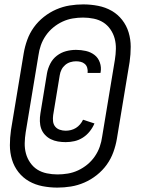

<svg xmlns="http://www.w3.org/2000/svg" viewBox="-20 -777 640 874"><path d="M241 77Q207 77 173.5 70.5Q140 64 112 48Q84 32 64 6.5Q44 -19 34.5 -50.5Q25 -82 25 -116Q25 -150 30 -185L88 -535Q93 -565 104 -595.5Q115 -626 134 -652.5Q153 -679 179.5 -700Q206 -721 236 -734Q266 -747 297 -752Q328 -757 359 -757Q393 -757 426.5 -750.5Q460 -744 488 -728Q516 -712 536 -686.5Q556 -661 565.5 -629.5Q575 -598 575 -564Q575 -530 570 -495L512 -145Q507 -115 496 -84.5Q485 -54 466 -27.5Q447 -1 420.5 20Q394 41 364 54Q334 67 303 72Q272 77 241 77ZM242 17Q265 17 289 13Q313 9 335.5 -1.5Q358 -12 377.5 -28Q397 -44 411.5 -65Q426 -86 434 -109Q442 -132 445 -155L503 -505Q507 -530 507.5 -554.5Q508 -579 502 -601.5Q496 -624 482.5 -643.5Q469 -663 450 -675Q431 -687 407 -692Q383 -697 358 -697Q335 -697 311 -693Q287 -689 264.5 -678.5Q242 -668 222.5 -652Q203 -636 188.5 -615Q174 -594 166 -571Q158 -548 155 -525L97 -175Q93 -150 92.5 -125.5Q92 -101 98 -78.5Q104 -56 117.5 -36.5Q131 -17 150 -5Q169 7 193 12Q217 17 242 17ZM279 -130Q261 -130 243.5 -133Q226 -136 211 -143.5Q196 -151 184.5 -163.5Q173 -176 167.5 -191.5Q162 -207 161.5 -225Q161 -243 164 -261L194 -444Q198 -466 209 -487.5Q220 -509 239 -523.5Q258 -538 280.5 -544Q303 -550 326 -550Q349 -550 371 -545Q393 -540 410 -527Q427 -514 434.5 -492.5Q442 -471 438 -448Q438 -447 437.5 -446.5Q437 -446 437 -445H378Q378 -445 378 -445.5Q378 -446 379 -446Q380 -458 377 -468.5Q374 -479 366 -486Q358 -493 347.5 -495.5Q337 -498 326 -498Q313 -498 300 -494Q287 -490 276.5 -481Q266 -472 260 -460Q254 -448 252 -435L222 -253Q220 -239 221.5 -225Q223 -211 231 -201Q239 -191 252 -186.5Q265 -182 279 -182Q291 -182 303 -185Q315 -188 325.5 -194.5Q336 -201 344.5 -211Q353 -221 358 -232L410 -215Q402 -196 388.5 -179Q375 -162 357 -150.5Q339 -139 319 -134.5Q299 -130 279 -130Z"/></svg>

Font: Iosevka SS04 Extended
Style: Italic
Weight: 400
Width: 7
Italic angle: -9°
Monospace: yes
Designer: Belleve Invis
Foundry: Belleve Invis
Version: Version 19.0.0; ttfautohint (v1.8.4)